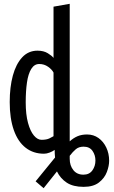

<svg xmlns="http://www.w3.org/2000/svg" viewBox="-20 -796 600 1008"><path d="M419 185Q364 185 330.5 163Q297 141 279 104L209 192L167 156L269 31Q268 18 267.5 10.5Q267 3 267 -9Q256 -1 240.5 5Q225 11 211 11Q155 11 114.5 -20.5Q74 -52 52.5 -113Q31 -174 31 -260Q31 -339 47.5 -399.5Q64 -460 96.5 -495Q129 -530 177 -530Q209 -530 231 -516.5Q253 -503 261 -492V-761L346 -776V-54Q366 -72 387.5 -81Q409 -90 437 -90Q471 -90 497 -71.5Q523 -53 538 -21.5Q553 10 553 48Q553 75 541 107Q529 139 499.5 162Q470 185 419 185ZM418 121Q449 121 465 98.5Q481 76 481 47Q481 18 465.5 -4Q450 -26 419 -26Q394 -26 378 -12.5Q362 1 346 22V38Q346 73 365 97Q384 121 418 121ZM198 -62Q224 -62 239.5 -69.5Q255 -77 261 -81V-415Q253 -431 232.5 -445.5Q212 -460 186 -460Q160 -460 144 -434Q128 -408 121.5 -362.5Q115 -317 115 -259Q115 -195 127 -151Q139 -107 158 -84.5Q177 -62 198 -62Z"/></svg>

Font: Ubuntu Sans Mono
Style: Regular
Weight: 400
Monospace: yes
Designer: Dalton Maag Ltd
Foundry: Dalton Maag Ltd
Version: Version 1.006